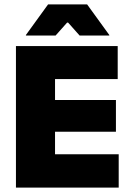

<svg xmlns="http://www.w3.org/2000/svg" viewBox="-20 -847 594 867"><path d="M228.5 0H52V-639H228.5ZM516 0H104.5V-150.5H516ZM503.5 -252H156V-395.5H503.5ZM511.5 -490H104.5V-639H511.5ZM97 -689 197 -827H373.5L473.5 -689V-686.5H339.5L287.5 -745H283L231 -686.5H97Z"/></svg>

Font: Anek Kannada Medium ExtraBold
Style: Regular
Weight: 800
Version: Version 1.003